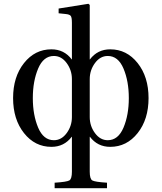

<svg xmlns="http://www.w3.org/2000/svg" viewBox="-20 -762 852 1012"><path d="M453 -145Q453 -98 480.5 -60.5Q508 -23 548 -23Q603 -23 631 -89.5Q659 -156 659 -245Q659 -334 631 -400.5Q603 -467 548 -467Q508 -467 480.5 -429.5Q453 -392 453 -345ZM264 -23Q304 -23 331.5 -60.5Q359 -98 359 -145V-345Q359 -392 331.5 -429.5Q304 -467 264 -467Q209 -467 181 -400.5Q153 -334 153 -245Q153 -156 181 -89.5Q209 -23 264 -23ZM251 -502Q318 -502 358 -449H359V-642Q359 -670 353 -678Q347 -686 327 -688L289 -692V-717L446 -742L453 -736V-449H454Q494 -502 561 -502Q648 -502 705.5 -429.5Q763 -357 763 -245Q763 -133 705.5 -60.5Q648 12 561 12Q494 12 454 -41H453V143Q453 181 466.5 189Q480 197 544 201V230H268V201Q332 197 345.5 189Q359 181 359 143V-41H358Q318 12 251 12Q164 12 106.5 -60.5Q49 -133 49 -245Q49 -357 106.5 -429.5Q164 -502 251 -502Z"/></svg>

Font: Heuristica
Style: Regular
Weight: 400
Version: Version 1.0.1 ; ttfautohint (v1.4.1)